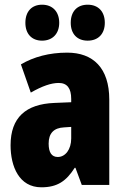

<svg xmlns="http://www.w3.org/2000/svg" viewBox="-20 -787 534 817"><path d="M88 -690C88 -642 116 -614 159 -614C204 -614 232 -644 232 -690C232 -737 204 -767 159 -767C116 -767 88 -739 88 -690ZM281 -690C281 -643 308 -614 353 -614C399 -614 426 -644 426 -690C426 -737 399 -767 353 -767C309 -767 281 -739 281 -690ZM266 -563C190 -563 123 -545 69 -513L111 -393C160 -421 198 -434 230 -434C266 -434 283 -411 283 -366V-352L211 -349C90 -344 25 -287 25 -169C25 -79 61 10 156 10C225 10 262 -17 298 -73H301L328 0H445V-363C445 -498 376 -563 266 -563ZM253 -245 283 -247V-198C283 -151 258 -119 226 -119C200 -119 187 -138 187 -176C187 -220 209 -243 253 -245Z"/></svg>

Font: Noto Sans Arabic ExtCond Blk
Style: Regular
Weight: 900
Width: 2
Designer: Monotype Design Team, Nadine Chahine, Nizar Qandah and Khaled Hosny
Foundry: Monotype Imaging Inc.
Version: Version 2.012